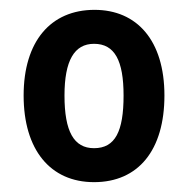

<svg xmlns="http://www.w3.org/2000/svg" viewBox="-20 -742 382 390"><path d="M314 -548C314 -660 258 -722 172 -722C83 -722 28 -658 28 -548C28 -438 82 -372 171 -372C261 -372 314 -437 314 -548ZM111 -548C111 -619 131 -653 171 -653C213 -653 231 -619 231 -548C231 -475 214 -441 171 -441C130 -441 111 -475 111 -548Z"/></svg>

Font: Noto Sans Thai Cond SemBd
Style: Regular
Weight: 600
Width: 3
Designer: Monotype Design Team
Foundry: Monotype Imaging Inc.
Version: Version 2.002